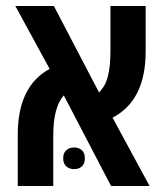

<svg xmlns="http://www.w3.org/2000/svg" viewBox="-20 -618 548 638"><path d="M39 0V-170Q39 -332 145 -389L31 -598H159L309 -311Q330 -331 338.5 -364.5Q347 -398 347 -449V-598H464V-447Q464 -284 354 -227L477 0H349L192 -301Q157 -262 157 -168V0ZM190 -92Q190 -110 200.5 -119Q211 -128 226 -128Q242 -128 252 -119Q262 -110 262 -92Q262 -74 252 -65Q242 -56 226 -56Q211 -56 200.5 -65Q190 -74 190 -92Z"/></svg>

Font: Noto Sans Hebrew Condensed SemiBold
Style: Regular
Weight: 600
Width: 3
Designer: Monotype Design Team
Foundry: Monotype Imaging Inc.
Version: Version 2.004; ttfautohint (v1.8.4.7-5d5b)